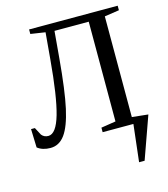

<svg xmlns="http://www.w3.org/2000/svg" viewBox="-125 -752 929 1063"><g transform="rotate(-15 339.0 -221.0)"><path d="M571.3 212.9H539.6L564 0H387.7V-25.9L471.7 -39.1V-610.8H275.4L262.2 -459Q246.1 -274.9 224.6 -177.7Q203.1 -80.6 170.2 -35.4Q137.2 9.8 87.4 9.8Q41.5 9.8 12.7 -13.2L9.3 -119.1H31.2L54.2 -75.7Q68.4 -57.6 92.8 -57.6Q137.2 -57.6 165.8 -156.7Q194.3 -255.9 212.4 -465.3L225.6 -616.2L141.6 -628.9V-654.8H649.4V-628.9L565.4 -616.2V-39.1L657.7 -29.3Z"/></g></svg>

Font: Liberation Serif
Style: Regular
Weight: 400
Designer: Steve Matteson
Foundry: Ascender Corporation
Version: Version 2.1.5